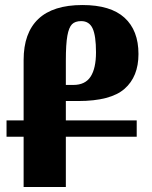

<svg xmlns="http://www.w3.org/2000/svg" viewBox="-20 -744 605 764"><path d="M242 -265H524V-200H242V0H74V-200H6V-265H74V-505Q74 -613 132.5 -668.5Q191 -724 308 -724Q420 -724 475.5 -673.5Q531 -623 531 -529Q531 -439 475.5 -390.5Q420 -342 291 -342H242ZM242 -503V-406H272Q319 -406 340.5 -439Q362 -472 362 -536Q362 -602 348.5 -631Q335 -660 303 -660Q279 -660 266.5 -647.5Q254 -635 248 -601.5Q242 -568 242 -503Z"/></svg>

Font: Noto Serif Armenian Black Cond
Style: Regular
Weight: 900
Width: 3
Designer: Monotype Design team
Foundry: Monotype Imaging Inc.
Version: Version 1.000